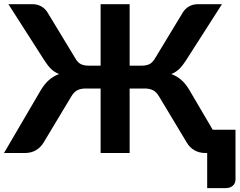

<svg xmlns="http://www.w3.org/2000/svg" viewBox="-22 -746 1168 936"><path d="M1126 -113.5V129Q1126 148 1112.8 159.5Q1099.5 171 1078.5 171H988V0H981Q948.5 0 925.2 -13.8Q902 -27.5 888.5 -51L754.5 -274Q741.5 -296.5 724.8 -305.5Q708 -314.5 684 -314.5H610V0H468.5V-314.5H395Q370.5 -314.5 354 -305.5Q337.5 -296.5 324.5 -274L190.5 -51Q176.5 -27.5 153.5 -13.8Q130.5 0 97.5 0H-2.5L176 -305Q195 -337 216.8 -356Q238.5 -375 266 -385Q243.5 -394 227.2 -409.8Q211 -425.5 196 -449L19 -725.5H138Q160.5 -725.5 179.8 -714.5Q199 -703.5 210.5 -684L345 -462Q357.5 -440 373 -433Q388.5 -426 408 -426H468.5V-725.5H610V-426H670.5Q690.5 -426 705.8 -433Q721 -440 734 -462L868.5 -684Q880 -703.5 899.2 -714.5Q918.5 -725.5 941 -725.5H1060L883 -449Q868 -425.5 851.8 -409.8Q835.5 -394 813 -385Q840.5 -375 862.2 -356Q884 -337 902.5 -305L1015 -113.5Z"/></svg>

Font: Lato 2
Style: Regular
Weight: 800
Designer: Lukasz Dziedzic with Adam Twardoch and Botio Nikoltchev
Foundry: tyPoland Lukasz Dziedzic
Version: Version 2.015; 2015-08-06; http://www.latofonts.com/